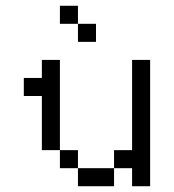

<svg xmlns="http://www.w3.org/2000/svg" viewBox="-20 -645 602 665"><path d="M62.5 -312.5H125V-125H187.5V-437.5H125V-375H62.5ZM187.5 -62.5H250V-125H187.5ZM187.5 -562.5H250V-625H187.5ZM250 0H375V-62.5H250ZM250 -500H312.5V-562.5H250ZM375 -62.5H437.5V0H500V-437.5H437.5V-125H375Z"/></svg>

Font: ChillMoonMono
Style: Regular
Weight: 400
Designer: Warren2060
Foundry: ChillType
Version: Version 1.000;Glyphs 3.1.1 (3135)